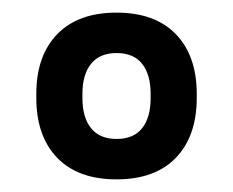

<svg xmlns="http://www.w3.org/2000/svg" viewBox="-20 -672 369 304"><path d="M164.5 -388Q103.5 -388 70.5 -422.2Q37.5 -456.5 37.5 -517V-523.5Q37.5 -583.5 70.5 -617.8Q103.5 -652 164.5 -652Q225.5 -652 258.5 -617.8Q291.5 -583.5 291.5 -523.5V-517Q291.5 -456.5 258.5 -422.2Q225.5 -388 164.5 -388ZM164.5 -452Q191.5 -452 205 -469Q218.5 -486 218.5 -516.5V-523.5Q218.5 -554 205 -571Q191.5 -588 164.5 -588Q138 -588 124.2 -571Q110.5 -554 110.5 -523.5V-516.5Q110.5 -486 124.2 -469Q138 -452 164.5 -452Z"/></svg>

Font: Anek Malayalam Medium
Style: Regular
Weight: 500
Designer: Maithili Shingre (Malayalam) & Yesha Goshar (Latin)
Foundry: Ek Type
Version: Version 1.003